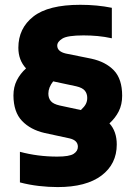

<svg xmlns="http://www.w3.org/2000/svg" viewBox="-20 -769 565 800"><path d="M220.5 10.5Q182.5 10.5 141.5 5.8Q100.5 1 63 -9V-136.5Q137 -116.5 218.5 -116.5Q269 -116.5 286.8 -128Q304.5 -139.5 304.5 -157.5Q304.5 -184.5 269.5 -192.5L165.5 -215Q107 -228.5 71.8 -265.2Q36.5 -302 36 -371Q36 -406.5 50.2 -434.5Q64.5 -462.5 88.5 -484Q56.5 -518.5 56.5 -570Q56.5 -651 118.8 -700Q181 -749 314.5 -749Q385 -749 446 -736.5V-609.5Q416.5 -616 387 -618.8Q357.5 -621.5 328 -621.5Q261 -621.5 239.8 -608.2Q218.5 -595 218.5 -579Q218.5 -554.5 254 -546L360.5 -524.5Q420.5 -511.5 454.8 -475.5Q489 -439.5 489 -370Q489 -333.5 474.8 -305.2Q460.5 -277 436 -255Q466.5 -221.5 466.5 -167Q466.5 -85.5 402.8 -37.5Q339 10.5 220.5 10.5ZM228.5 -329.5 317 -310.5Q332 -324.5 337.8 -336Q343.5 -347.5 343.5 -361Q343.5 -379 333.5 -391.2Q323.5 -403.5 297.5 -409.5L201.5 -430Q181.5 -404.5 181.5 -379Q181.5 -360 191.8 -347.8Q202 -335.5 228.5 -329.5Z"/></svg>

Font: Encode Sans SemiCondensed SemiCondensed ExtraBold
Style: Regular
Weight: 800
Width: 4
Designer: Multiple Designers
Foundry: Impallari Type
Version: Version 3.000; ttfautohint (v1.8.3) -l 8 -r 50 -G 200 -x 14 